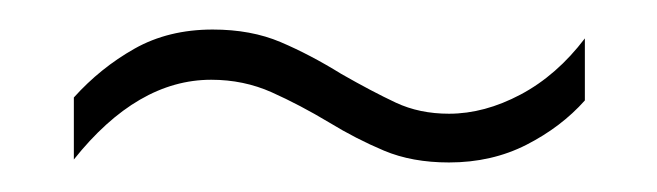

<svg xmlns="http://www.w3.org/2000/svg" viewBox="-20 -419 445 130"><path d="M203 -336Q183 -348 164 -356.5Q145 -365 123 -365Q73 -365 30 -311V-353Q48 -373 71 -386Q94 -399 124 -399Q150 -399 170 -390.5Q190 -382 211 -369Q232 -357 248 -349.5Q264 -342 284 -342Q308 -342 332.5 -355Q357 -368 376 -393V-351Q360 -333 336.5 -321Q313 -309 284 -309Q259 -309 240 -317Q221 -325 203 -336Z"/></svg>

Font: Noto Sans Khmer UI ExtraCondensed ExtraLight
Style: Regular
Weight: 200
Width: 2
Designer: Danh Hong and the Monotype Design Team
Foundry: Monotype Imaging Inc.
Version: Version 2.002; ttfautohint (v1.8.4.7-5d5b)